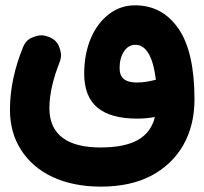

<svg xmlns="http://www.w3.org/2000/svg" viewBox="-20 -422 772 725"><path d="M17.6 -8.3C17.6 50.3 31.7 101.6 60.1 145C116.2 232.4 221.7 282.7 360.8 282.7C435.5 282.7 499 269 551.8 241.2C656.7 185.5 714.4 83.5 714.4 -45.9C714.4 -166 694.3 -255.4 653.8 -314C613.3 -372.6 558.6 -401.9 490.2 -401.9C453.6 -401.9 420.9 -391.1 392.1 -369.1C334 -325.2 297.9 -245.1 297.9 -144C297.9 -26.9 366.2 25.9 498.5 25.9C520 25.9 542 23.9 564.9 20C545.4 97.7 481.4 134.8 358.9 134.8C235.8 134.8 166.5 87.4 166.5 -13.7C166.5 -72.3 184.1 -134.3 205.1 -187C208.5 -195.8 210.4 -204.6 210.4 -213.4C210.4 -223.6 207.5 -235.8 201.2 -250.5C194.8 -264.6 182.1 -275.9 163.1 -283.2C153.8 -286.6 145 -288.6 136.2 -288.6C126 -288.6 113.8 -285.6 99.1 -279.3C84.5 -272.9 73.2 -260.3 65.9 -241.2C36.1 -167 17.6 -88.9 17.6 -8.3ZM431.6 -165C431.6 -189.9 437 -210.9 448.2 -228C459.5 -244.6 473.6 -252.9 491.7 -252.9C529.3 -252.9 558.1 -211.9 568.4 -120.6L565.9 -120.1C546.4 -115.7 523.4 -110.4 497.6 -110.4C454.1 -110.4 431.6 -126 431.6 -165Z"/></svg>

Font: Mikhak ExtraBold
Style: Regular
Weight: 800
Designer: Amin Abedi
Version: Version 3.2